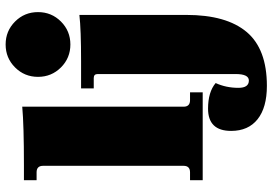

<svg xmlns="http://www.w3.org/2000/svg" viewBox="-163 -577 968 682"><g transform="rotate(-90 321.0 -236.0)"><path d="M585.5 -503.5Q552 -470 504 -470Q456 -470 422.5 -503.5Q389 -537 389 -585Q389 -633 422.5 -666.5Q456 -700 504 -700Q552 -700 585.5 -666.5Q619 -633 619 -585Q619 -537 585.5 -503.5ZM22 0V-45H50Q73 -45 73 -68V-567Q73 -590 50 -590H22V-635H74Q217 -635 283 -641V-68Q283 -45 306 -45H334V0ZM357 228Q280 228 238.5 195Q197 162 197 101Q197 19 276 19Q335 19 367 46Q350 83 350 127Q350 164 376 164Q399 164 399 117V-373Q399 -387 385 -387H348V-432H444Q557 -432 609 -438V-58Q609 84 548.5 156Q488 228 357 228Z"/></g></svg>

Font: Arapey Black
Style: Regular
Weight: 900
Designer: Eduardo Rodriguez Tunni
Foundry: Eduardo Rodriguez Tunni
Version: Version 4.000